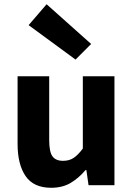

<svg xmlns="http://www.w3.org/2000/svg" viewBox="-20 -869 624 901"><path d="M220.2 12.2Q137.7 12.2 100.1 -42.7Q62.5 -97.7 62.5 -193.4V-511.2H210.9V-211.9Q210.9 -156.2 226.3 -135.3Q241.7 -114.3 275.9 -114.3Q304.7 -114.3 325.2 -127.7Q345.7 -141.1 368.7 -171.9V-511.2H517.1V0H395.5L385.3 -70.8H381.3Q349.6 -33.2 311.3 -10.5Q272.9 12.2 220.2 12.2ZM334.5 -589.4 114.3 -751 198.7 -849.1 407.7 -662.6Z"/></svg>

Font: Akatab Black
Style: Regular
Weight: 900
Designer: SIL Global
Foundry: SIL Global
Version: Version 4.000